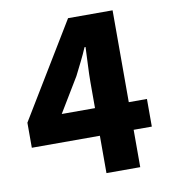

<svg xmlns="http://www.w3.org/2000/svg" viewBox="-73 -676 655 739"><g transform="rotate(-10 255.0 -306.5)"><path d="M284 0V-355Q284 -384 286 -423.5Q288 -463 289 -492H285Q274 -466 261 -440Q248 -414 235 -388L154 -254H487V-146H18V-244L242 -613H416V0Z"/></g></svg>

Font: Narnoor ExtraBold
Style: Regular
Weight: 800
Designer: S. Sridhar Murthy
Foundry: SIL International
Version: Version 3.000